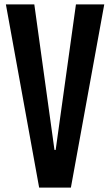

<svg xmlns="http://www.w3.org/2000/svg" viewBox="-20 -854 501 874"><path d="M158.2 0 6.8 -834H136.2L228 -171.4H233.4L325.7 -834H454.6L302.7 0Z"/></svg>

Font: Fjalla One
Style: Regular
Weight: 400
Designer: Irina Smirnova, Eben Sorkin
Foundry: Sorkin Type
Version: Version 1.002; ttfautohint (v1.8.4.7-5d5b);gftools[0.9.25]